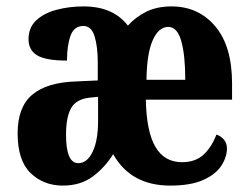

<svg xmlns="http://www.w3.org/2000/svg" viewBox="-20 -569 776 599"><path d="M176 10Q116 10 75.5 -29Q35 -68 35 -153Q35 -235 80.5 -273.5Q126 -312 218 -315L285 -318V-374Q285 -424 275 -456Q265 -488 240 -488Q211 -488 200 -457.5Q189 -427 189 -380Q124 -380 96.5 -396Q69 -412 69 -447Q69 -483 93 -505.5Q117 -528 156.5 -538.5Q196 -549 241 -549Q333 -549 379 -489Q403 -516 436.5 -532.5Q470 -549 515 -549Q599 -549 651.5 -487Q704 -425 704 -308V-258H435Q437 -158 465 -110.5Q493 -63 548 -63Q590 -63 615.5 -87Q641 -111 655 -149Q669 -145 678.5 -133.5Q688 -122 688 -106Q688 -79 670.5 -52Q653 -25 614 -7.5Q575 10 511 10Q388 10 333 -88Q307 -46 269 -18Q231 10 176 10ZM558 -320Q558 -397 545.5 -441Q533 -485 505 -485Q475 -485 456.5 -443.5Q438 -402 437 -320ZM224 -60Q252 -60 269 -95.5Q286 -131 286 -191V-267L257 -264Q217 -259 201.5 -231Q186 -203 186 -149Q186 -60 224 -60Z"/></svg>

Font: Noto Serif Myanmar ExtraCondensed ExtraBold
Style: Regular
Weight: 800
Width: 2
Designer: Ben Mitchell and the Monotype Design Team
Foundry: Monotype Imaging Inc.
Version: Version 2.106; ttfautohint (v1.8.4.7-5d5b)